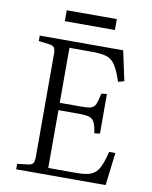

<svg xmlns="http://www.w3.org/2000/svg" viewBox="-94 -934 796 1004"><g transform="rotate(10 304.5 -432.5)"><path d="M62 0V-29L121 -36Q140 -39 146 -49Q152 -59 152 -86V-626Q152 -651 146 -661Q140 -671 119 -674L62 -681V-710H505L539 -552L507 -543Q488 -601 469.5 -629Q451 -657 422.5 -665.5Q394 -674 344 -674H226V-382H340Q375 -382 391.5 -387Q408 -392 416 -410Q424 -428 432 -467L461 -470V-260L432 -256Q426 -294 417.5 -312.5Q409 -331 390.5 -337Q372 -343 335 -343H226V-36H378Q426 -36 453 -47Q480 -58 495.5 -87.5Q511 -117 525 -174H558L537 0ZM178 -807V-865H444V-807Z"/></g></svg>

Font: Literata 36pt Light
Style: Regular
Weight: 300
Designer: Latin by Veronika Burian and Jose Scaglione. Greek by Irene Vlachou. Cyrillic by Vera Evstafieva.
Foundry: TypeTogether
Version: Version 3.002